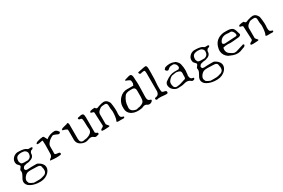

<svg xmlns="http://www.w3.org/2000/svg" viewBox="119 -1976 5233 3552"><g transform="rotate(-30 2735.5 -200.0)"><path d="M475 195Q399 251 269 238Q153 226 86 170Q28 111 57 40Q58 38 59 35.5Q60 33 61 32Q64 26 68.5 17Q73 8 80 -3Q113 -58 114 -92Q114 -107 111 -120Q105 -138 129 -162Q152 -186 150 -201Q150 -206 149 -208Q145 -217 117 -245Q111 -252 106.5 -258.5Q102 -265 99 -270Q77 -346 133 -402Q171 -439 224 -446Q336 -446 384 -425Q392 -421 399 -417Q406 -413 412 -408Q426 -396 450 -396Q453 -396 457.5 -396.5Q462 -397 469 -398Q500 -401 510 -388Q512 -384 513 -383Q513 -365 489 -356Q476 -351 469 -348.5Q462 -346 462 -346Q440 -322 438 -304Q437 -301 437 -295Q437 -213 330 -187Q326 -186 321.5 -185Q317 -184 312 -183Q261 -181 237 -170Q204 -168 187 -132Q172 -118 193 -89Q198 -84 199 -82Q224 -74 283 -80Q296 -81 306.5 -81.5Q317 -82 325 -82H425Q448 -82 479 -59Q493 -49 500 -44Q584 29 543 118Q521 164 475 195ZM249 -220H325Q398 -241 400 -321Q400 -356 375 -378Q370 -382 364 -386.5Q358 -391 350 -396Q277 -413 224 -396Q172 -383 163 -322Q162 -314 161.5 -304Q161 -294 161 -283Q173 -238 194 -228Q213 -220 249 -220ZM258 196Q350 200 396 184Q397 183 398 183Q399 183 400 182Q488 168 495 95Q498 65 488 32Q488 -14 448 -27Q439 -31 425 -31Q422 -31 414 -31.5Q406 -32 392 -33Q323 -37 278 -36.5Q233 -36 212 -31Q169 -20 134 28Q103 72 111 107Q111 112 121 133Q124 140 124 145Q157 176 212 195Q220 195 231 195Q242 195 258 196Z M900 -6Q805 9 674 -9Q681 -31 705 -45Q714 -50 718 -54Q735 -73 740 -98Q740 -131 743 -198Q748 -332 740 -399Q732 -405 692 -394Q652 -384 628 -390Q604 -392 620 -414Q643 -437 713 -450Q724 -452 734 -453Q744 -454 752 -454Q786 -466 799 -439Q801 -435 803 -430.5Q805 -426 807 -421Q812 -416 817.5 -404.5Q823 -393 826 -384L829 -376Q912 -443 1018 -443Q1059 -438 1088 -394Q1092 -388 1093.5 -383.5Q1095 -379 1096 -376Q1073 -337 1029 -365Q1019 -368 1002 -377Q964 -395 942 -388Q941 -387 940 -387Q866 -349 840 -310Q807 -276 807 -232V-143Q807 -136 807 -127Q807 -118 806 -107Q803 -76 812 -68Q825 -60 885 -54Q903 -52 910 -38Q917 -23 900 -6Z M1673 22Q1640 38 1612 28Q1605 25 1602 22Q1560 -19 1497 2Q1492 3 1481 8Q1475 9 1472 11Q1415 34 1345 7Q1267 -23 1251 -93Q1248 -107 1248 -120V-309Q1248 -342 1241 -348Q1239 -350 1200 -368Q1194 -368 1185 -372Q1164 -380 1153 -380V-404Q1176 -418 1237 -432Q1248 -434 1256 -436Q1264 -438 1271 -440Q1313 -469 1318 -417Q1319 -413 1319 -410Q1319 -407 1319 -404V-108Q1319 -21 1382 -18Q1392 -18 1403 -19.5Q1414 -21 1425 -25Q1471 -25 1519 -49Q1604 -92 1590 -167Q1585 -193 1584 -288Q1583 -334 1578 -361Q1577 -394 1543 -396Q1518 -396 1510 -416Q1503 -435 1527 -441Q1531 -442 1535 -442.5Q1539 -443 1543 -443Q1615 -464 1634 -442Q1649 -424 1649 -372V-49Q1655 -44 1659 -36Q1666 -27 1673 -25Q1695 -25 1700 -5Q1706 15 1684 21Q1681 22 1678 22Q1675 22 1673 22Z M1877 -4Q1816 2 1781 -6Q1772 -24 1783 -35Q1788 -39 1790.5 -41Q1793 -43 1793 -43Q1835 -62 1841 -81Q1842 -85 1842 -91Q1842 -109 1833 -281Q1830 -328 1830 -359Q1830 -382 1810 -387Q1785 -393 1781 -395Q1767 -395 1765 -409Q1767 -423 1781 -432Q1790 -432 1821 -441Q1833 -444 1842 -444H1878Q1896 -408 1924 -417Q1927 -418 1932 -419.5Q1937 -421 1944 -424Q1951 -427 1955.5 -429Q1960 -431 1963 -432Q2035 -456 2072 -456Q2130 -456 2165 -400Q2169 -393 2173 -386Q2177 -379 2181 -371Q2207 -219 2193 -127Q2193 -76 2210 -59Q2223 -47 2242 -43Q2266 -40 2265 -24Q2265 -11 2248 -6H2242Q2242 -8 2187 -7L2132 -6Q2101 -6 2099 -23Q2099 -33 2109 -43Q2132 -112 2132 -225Q2120 -275 2120 -359Q2117 -406 2072 -407Q2007 -407 1978 -392Q1963 -383 1951 -371Q1907 -340 1902 -296V-91Q1897 -76 1928 -45Q1951 -22 1945 -14Q1937 -7 1915 -6Q1909 -6 1899.5 -5.5Q1890 -5 1877 -4Z M2631 0Q2506 21 2430 -16Q2415 -22 2405 -29Q2336 -76 2334 -157Q2324 -281 2402 -367Q2474 -445 2575 -442Q2579 -442 2582.5 -442Q2586 -442 2590 -441H2703Q2703 -456 2714 -473Q2717 -479 2717 -483Q2717 -536 2708 -549Q2698 -562 2646 -583Q2639 -583 2632 -586.5Q2625 -590 2622 -594L2618 -597Q2618 -610 2628 -610L2631 -611Q2722 -641 2743 -640Q2774 -637 2783 -593Q2785 -579 2786.5 -558.5Q2788 -538 2788 -512Q2793 -471 2793.5 -404.5Q2794 -338 2790 -246Q2789 -215 2788.5 -188.5Q2788 -162 2788 -142Q2788 -85 2818 -67Q2827 -62 2845 -57Q2873 -50 2855 -26Q2835 1 2797 6Q2775 7 2759 0Q2717 -32 2674 -17Q2672 -16 2667.5 -14Q2663 -12 2657 -10Q2649 -6 2642.5 -4Q2636 -2 2631 0ZM2512 -33Q2517 -32 2522.5 -31Q2528 -30 2533 -29Q2538 -29 2556 -34Q2588 -43 2604 -43Q2680 -64 2700 -99Q2717 -128 2717 -200V-327Q2717 -390 2666 -397Q2662 -398 2656.5 -398Q2651 -398 2646 -398H2604Q2518 -396 2490 -355Q2420 -261 2420 -157Q2401 -61 2512 -33Z M3164 2Q3150 3 3122.5 1.5Q3095 0 3055 -5Q2993 -11 2954 2Q2935 2 2929 -17Q2922 -38 2949 -46Q2954 -47 2958.5 -47.5Q2963 -48 2967 -48Q3025 -63 3029 -132V-522Q3029 -570 3013 -577Q3000 -581 2954 -572Q2922 -555 2905 -582Q2895 -600 2904 -609Q2910 -609 2956 -620Q2960 -621 2962.5 -621.5Q2965 -622 2967 -622Q2975 -624 2986 -626Q2997 -628 3011 -631Q3070 -645 3083 -637Q3102 -626 3103 -564V-497Q3103 -323 3091 -222V-148Q3091 -89 3104 -76Q3116 -66 3160 -58Q3166 -57 3170.5 -54.5Q3175 -52 3179 -49Q3181 -50 3184.5 -40.5Q3188 -31 3188 -23Q3188 -16 3181.5 -7Q3175 2 3164 2Z M3723 27Q3689 38 3670 16L3667 13Q3621 -21 3563 -9Q3555 -8 3525 0Q3486 13 3396 13Q3336 13 3285 -41Q3280 -47 3275.5 -53Q3271 -59 3267 -64Q3235 -129 3260 -175Q3271 -196 3292 -207Q3396 -284 3486 -284H3576Q3602 -301 3602 -323Q3600 -391 3538 -413Q3477 -413 3454 -400Q3436 -390 3421 -375Q3406 -358 3382 -367Q3375 -370 3370 -375Q3345 -400 3357 -413L3383 -439Q3490 -475 3583 -435Q3588 -433 3593 -430.5Q3598 -428 3602 -426Q3661 -378 3667 -323Q3674 -297 3677 -264Q3680 -231 3680 -193Q3678 -183 3676 -166Q3674 -149 3673 -124Q3672 -109 3667 -103Q3668 -15 3731 -13Q3740 -13 3742 -8Q3743 -4 3743.5 -2.5Q3744 -1 3744 0Q3749 18 3723 27ZM3331 -64Q3344 -23 3391 -21Q3404 -21 3421 -26Q3459 -26 3540 -56Q3548 -58 3554 -60.5Q3560 -63 3564 -64Q3600 -65 3602 -103V-155Q3612 -218 3583 -237Q3564 -250 3512 -258Q3505 -258 3488 -255.5Q3471 -253 3443 -248Q3436 -247 3431 -246.5Q3426 -246 3421 -246Q3370 -227 3331 -168Q3311 -126 3331 -64Z M4248 195Q4172 251 4042 238Q3926 226 3859 170Q3801 111 3830 40Q3831 38 3832 35.5Q3833 33 3834 32Q3837 26 3841.5 17Q3846 8 3853 -3Q3886 -58 3887 -92Q3887 -107 3884 -120Q3878 -138 3902 -162Q3925 -186 3923 -201Q3923 -206 3922 -208Q3918 -217 3890 -245Q3884 -252 3879.5 -258.5Q3875 -265 3872 -270Q3850 -346 3906 -402Q3944 -439 3997 -446Q4109 -446 4157 -425Q4165 -421 4172 -417Q4179 -413 4185 -408Q4199 -396 4223 -396Q4226 -396 4230.5 -396.5Q4235 -397 4242 -398Q4273 -401 4283 -388Q4285 -384 4286 -383Q4286 -365 4262 -356Q4249 -351 4242 -348.5Q4235 -346 4235 -346Q4213 -322 4211 -304Q4210 -301 4210 -295Q4210 -213 4103 -187Q4099 -186 4094.5 -185Q4090 -184 4085 -183Q4034 -181 4010 -170Q3977 -168 3960 -132Q3945 -118 3966 -89Q3971 -84 3972 -82Q3997 -74 4056 -80Q4069 -81 4079.5 -81.5Q4090 -82 4098 -82H4198Q4221 -82 4252 -59Q4266 -49 4273 -44Q4357 29 4316 118Q4294 164 4248 195ZM4022 -220H4098Q4171 -241 4173 -321Q4173 -356 4148 -378Q4143 -382 4137 -386.5Q4131 -391 4123 -396Q4050 -413 3997 -396Q3945 -383 3936 -322Q3935 -314 3934.5 -304Q3934 -294 3934 -283Q3946 -238 3967 -228Q3986 -220 4022 -220ZM4031 196Q4123 200 4169 184Q4170 183 4171 183Q4172 183 4173 182Q4261 168 4268 95Q4271 65 4261 32Q4261 -14 4221 -27Q4212 -31 4198 -31Q4195 -31 4187 -31.5Q4179 -32 4165 -33Q4096 -37 4051 -36.5Q4006 -36 3985 -31Q3942 -20 3907 28Q3876 72 3884 107Q3884 112 3894 133Q3897 140 3897 145Q3930 176 3985 195Q3993 195 4004 195Q4015 195 4031 196Z M4775 -15Q4687 28 4583 -6Q4559 -13 4495 -42Q4412 -98 4405 -191Q4403 -233 4415 -269Q4447 -400 4574 -442Q4590 -447 4607 -450.5Q4624 -454 4641 -456H4709Q4801 -456 4836 -415Q4861 -382 4881 -296Q4896 -268 4863 -251Q4854 -247 4842 -242Q4822 -242 4715 -230Q4646 -223 4601 -230Q4535 -230 4495 -216Q4477 -146 4515 -99Q4523 -90 4534 -82Q4593 -37 4631 -32Q4662 -29 4695 -42Q4746 -59 4778.5 -68.5Q4811 -78 4825 -82Q4835 -93 4849 -83Q4868 -71 4847 -48Q4845 -45 4842 -42Q4834 -34 4799 -24Q4786 -20 4775 -15ZM4530 -277Q4544 -269 4561 -269Q4595 -269 4773 -281Q4781 -282 4788 -282Q4795 -282 4801 -283Q4833 -285 4821 -331Q4809 -373 4780 -396Q4770 -403 4762 -403H4709Q4585 -423 4533 -344Q4526 -334 4521 -323Q4506 -293 4530 -277Z M5060 -4Q4999 2 4964 -6Q4955 -24 4966 -35Q4971 -39 4973.5 -41Q4976 -43 4976 -43Q5018 -62 5024 -81Q5025 -85 5025 -91Q5025 -109 5016 -281Q5013 -328 5013 -359Q5013 -382 4993 -387Q4968 -393 4964 -395Q4950 -395 4948 -409Q4950 -423 4964 -432Q4973 -432 5004 -441Q5016 -444 5025 -444H5061Q5079 -408 5107 -417Q5110 -418 5115 -419.5Q5120 -421 5127 -424Q5134 -427 5138.5 -429Q5143 -431 5146 -432Q5218 -456 5255 -456Q5313 -456 5348 -400Q5352 -393 5356 -386Q5360 -379 5364 -371Q5390 -219 5376 -127Q5376 -76 5393 -59Q5406 -47 5425 -43Q5449 -40 5448 -24Q5448 -11 5431 -6H5425Q5425 -8 5370 -7L5315 -6Q5284 -6 5282 -23Q5282 -33 5292 -43Q5315 -112 5315 -225Q5303 -275 5303 -359Q5300 -406 5255 -407Q5190 -407 5161 -392Q5146 -383 5134 -371Q5090 -340 5085 -296V-91Q5080 -76 5111 -45Q5134 -22 5128 -14Q5120 -7 5098 -6Q5092 -6 5082.5 -5.5Q5073 -5 5060 -4Z"/></g></svg>

Font: New Tegomin
Style: Regular
Weight: 400
Designer: Kyosuke Nagai
Version: Version 1.000